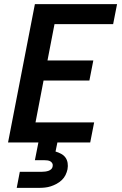

<svg xmlns="http://www.w3.org/2000/svg" viewBox="-20 -690 590 930"><path d="M19 0 149 -670H547L528 -573H244L210 -397H432L413 -300H191L152 -97H436L417 0ZM61 220 76 142H184Q191 142 199 141Q207 140 214.5 137.5Q222 135 228 129.5Q234 124 235 116Q237 108 233.5 101.5Q230 95 224 91.5Q218 88 210.5 87Q203 86 195 86H149L166 0H258L249 44Q263 48 276 55Q289 62 297 73Q305 84 307.5 99Q310 114 307 130Q304 144 297.5 157.5Q291 171 279.5 182Q268 193 254 200.5Q240 208 226 212.5Q212 217 197.5 218.5Q183 220 169 220Z"/></svg>

Font: Lode
Style: Bold Italic
Weight: 700
Italic angle: -11°
Monospace: yes
Designer: Belleve Invis
Foundry: Belleve Invis
Version: Version 29.2.0; ttfautohint (v1.8.3)